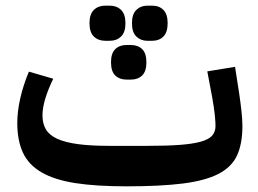

<svg xmlns="http://www.w3.org/2000/svg" viewBox="-20 -646 910 678"><path d="M427 12Q319 12 245.5 0.5Q172 -11 126.5 -37.5Q81 -64 61 -107Q41 -150 41 -212Q41 -252 51.5 -298.5Q62 -345 82 -393L168 -368Q150 -331 140 -298Q130 -265 130 -239Q130 -209 142.5 -188.5Q155 -168 183 -155.5Q211 -143 255.5 -137Q300 -131 364 -131H504Q571 -131 616.5 -134.5Q662 -138 690 -146Q718 -154 729.5 -167.5Q741 -181 741 -201Q741 -216 738.5 -240.5Q736 -265 729 -304L712 -394L810 -410L824 -320Q829 -287 832.5 -255.5Q836 -224 836 -201Q836 -138 817 -97Q798 -56 751.5 -32Q705 -8 626 2Q547 12 427 12ZM500 -502Q477 -502 461.5 -517Q446 -532 446 -564Q446 -596 461.5 -611Q477 -626 500 -626H518Q542 -626 557 -611Q572 -596 572 -564Q572 -532 557 -517Q542 -502 518 -502ZM426 -365Q402 -365 387 -379.5Q372 -394 372 -426Q372 -458 387 -472.5Q402 -487 426 -487H443Q467 -487 482 -472.5Q497 -458 497 -426Q497 -394 482 -379.5Q467 -365 443 -365ZM351 -502Q327 -502 311.5 -517Q296 -532 296 -564Q296 -596 311.5 -611Q327 -626 351 -626H368Q392 -626 407.5 -611Q423 -596 423 -564Q423 -532 407.5 -517Q392 -502 368 -502Z"/></svg>

Font: IBM Plex Arabic SemiBold
Style: Regular
Weight: 600
Designer: Mike Abbink, Paul van der Laan, Pieter van Rosmalen, Wael Morcos, Khajak Apelian
Foundry: Bold Monday
Version: Version 1.0